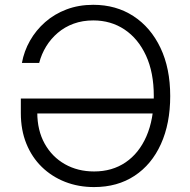

<svg xmlns="http://www.w3.org/2000/svg" viewBox="-20 -757 778 787"><path d="M365.7 9.8Q301.3 9.8 246.6 -11.7Q191.9 -33.2 151.1 -73Q110.4 -112.8 87.9 -168.5Q65.4 -224.1 65.4 -293V-353H637.2V-292H110.8L132.8 -296.4Q132.8 -222.7 163.1 -168.2Q193.4 -113.8 246.1 -84Q298.8 -54.2 365.7 -54.2Q439.9 -54.2 494.9 -91.6Q549.8 -128.9 580.1 -198.2Q610.4 -267.6 610.4 -363.3Q610.4 -460 578.4 -529.3Q546.4 -598.6 490.5 -636Q434.6 -673.3 362.3 -673.3Q318.4 -673.3 281.7 -659.9Q245.1 -646.5 216.8 -622.3Q188.5 -598.1 169.2 -566.7Q149.9 -535.2 140.6 -499H69.8Q78.6 -547.4 103 -590.3Q127.4 -633.3 165.3 -666.5Q203.1 -699.7 252.9 -718.5Q302.7 -737.3 362.3 -737.3Q455.6 -737.3 526.6 -691.2Q597.7 -645 637.7 -561Q677.7 -477.1 677.7 -363.3Q677.7 -250.5 639.6 -166.5Q601.6 -82.5 531.5 -36.4Q461.4 9.8 365.7 9.8Z"/></svg>

Font: Inter 17pt Light
Style: Regular
Weight: 300
Version: Version 4.001;git-66647c0bb